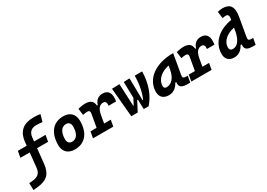

<svg xmlns="http://www.w3.org/2000/svg" viewBox="-39 -1741 4133 2973"><g transform="rotate(-30 2028.0 -255.0)"><path d="M-41.5 232.9 41 224.1C197.8 207.5 285.2 142.1 303.7 -37.6L331.1 -301.3H527.8L547.9 -414.6H342.8L349.6 -478.5C359.9 -576.7 411.1 -616.7 502 -616.7C529.3 -616.7 560.5 -614.7 606.4 -609.9L640.6 -732.4C603 -739.3 569.3 -742.2 526.9 -742.2C341.8 -742.2 236.3 -664.1 216.8 -473.6L210.9 -414.6H52.7L32.7 -301.3H199.2L172.9 -44.9C162.6 57.1 108.4 91.3 23.4 100.6L-44.9 107.9Z M831.1 9.8C1012.2 9.8 1119.1 -118.2 1119.1 -335C1119.1 -456.1 1047.4 -527.3 925.8 -527.3C744.6 -527.3 637.7 -397.5 637.7 -177.7C637.7 -60.1 709.5 9.8 831.1 9.8ZM854.5 -115.7C803.7 -115.7 773.9 -148.4 773.9 -203.6C773.9 -328.1 822.8 -401.9 904.8 -401.9C954.1 -401.9 982.9 -369.1 982.9 -314C982.9 -189.5 935.1 -115.7 854.5 -115.7Z M1157.2 0H1519.5L1539.6 -113.3H1420.9L1444.8 -251V-249.5C1463.4 -363.8 1513.2 -401.9 1568.8 -401.9C1608.4 -401.9 1627 -371.6 1618.2 -316.4H1752.9C1775.9 -455.1 1732.9 -527.3 1628.9 -527.3C1551.8 -527.3 1501 -484.4 1478 -409.2H1463.9C1458 -487.8 1413.1 -527.3 1325.2 -527.3C1280.8 -527.3 1236.3 -521 1190.4 -508.8L1205.6 -390.6C1233.4 -397.9 1259.8 -401.9 1285.2 -401.9C1321.3 -401.9 1334 -383.3 1327.1 -345.2L1286.6 -113.3H1177.2Z M2064 0H2151.4C2261.7 -123 2329.1 -294.9 2334 -517.6H2201.7C2199.7 -353 2169.9 -223.6 2126 -126H2117.2L2111.3 -522.5L2005.4 -517.6L2012.2 -231L1957.5 -126H1948.7L1930.7 -522.5L1795.4 -517.6L1841.8 0H1956.1L2045.9 -171.4H2058.6Z M2512.7 10.3C2588.4 10.3 2651.4 -32.2 2690.9 -109.4H2709C2702.6 -54.2 2707.5 4.9 2839.8 4.9H2893.1L2912.6 -106.9H2889.2C2835.4 -106.9 2821.8 -120.6 2829.6 -166.5L2891.6 -522.5H2879.4C2583 -522.5 2359.4 -370.1 2359.4 -135.3C2359.4 -43 2415 10.3 2512.7 10.3ZM2544.4 -115.2C2510.3 -115.2 2494.6 -129.9 2494.6 -162.1C2494.6 -275.4 2596.2 -365.2 2734.4 -390.6L2723.1 -325.7C2699.7 -191.4 2629.9 -115.2 2544.4 -115.2Z M2915 0H3277.3L3297.4 -113.3H3178.7L3202.6 -251V-249.5C3221.2 -363.8 3271 -401.9 3326.7 -401.9C3366.2 -401.9 3384.8 -371.6 3376 -316.4H3510.7C3533.7 -455.1 3490.7 -527.3 3386.7 -527.3C3309.6 -527.3 3258.8 -484.4 3235.8 -409.2H3221.7C3215.8 -487.8 3170.9 -527.3 3083 -527.3C3038.6 -527.3 2994.1 -521 2948.2 -508.8L2963.4 -390.6C2991.2 -397.9 3017.6 -401.9 3043 -401.9C3079.1 -401.9 3091.8 -383.3 3085 -345.2L3044.4 -113.3H2935.1Z M3682.1 10.3C3758.3 10.3 3819.3 -32.7 3857.9 -109.4H3877.9C3863.8 -4.4 3943.4 4.9 4014.6 4.9H4062.5L4082 -106.9H4061.5C3994.1 -106.9 3991.7 -126 4001.5 -180.7L4056.6 -496.6C4086.4 -667.5 4032.7 -742.7 3898.9 -742.7C3869.1 -742.7 3839.4 -737.3 3810.1 -730L3826.2 -606.9C3848.6 -614.3 3867.2 -617.2 3887.2 -617.2C3925.3 -617.2 3940.4 -590.8 3929.7 -530.8L3927.2 -518.1C3696.8 -481.9 3533.7 -339.4 3533.7 -135.3C3533.7 -43 3587.4 10.3 3682.1 10.3ZM3891.6 -316.9C3864.7 -188.5 3806.2 -115.2 3728.5 -115.2C3688 -115.2 3668.9 -134.3 3668.9 -175.3C3668.9 -282.2 3768.6 -366.7 3905.3 -393.6Z"/></g></svg>

Font: Cascadia Mono NF
Style: Bold Italic
Weight: 700
Italic angle: -10°
Monospace: yes
Designer: Aaron Bell
Foundry: Saja Typeworks
Version: Version 2404.023